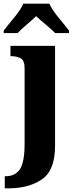

<svg xmlns="http://www.w3.org/2000/svg" viewBox="-43 -786 404 1046"><path d="M-17 240H3Q114 240 185.5 191Q257 142 257 8V-536H14V-480H18Q48 -480 69.5 -468.5Q91 -457 91 -414V-3Q91 99 65 136.5Q39 174 -11 174H-17ZM-23 -606H53Q70 -624 101.5 -651Q133 -678 154 -698Q175 -678 207.5 -651Q240 -624 257 -606H333V-619Q311 -648 276 -690Q241 -732 226 -766H84Q69 -732 34 -690Q-1 -648 -23 -619Z"/></svg>

Font: Noto Serif SemiCondensed Extra
Style: Regular
Weight: 800
Width: 4
Designer: Monotype Design Team
Foundry: Monotype Imaging Inc.
Version: Version 1.002